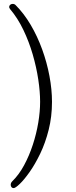

<svg xmlns="http://www.w3.org/2000/svg" viewBox="-20 -809 390 986"><path d="M50 157Q59 157 81.5 135.5Q104 114 132 74.5Q160 35 186.5 -20Q213 -75 230 -142.5Q247 -210 247 -286Q247 -349 234 -418.5Q221 -488 196.5 -555.5Q172 -623 137.5 -681.5Q103 -740 60 -783Q54 -789 45 -789Q38 -789 32.5 -784.5Q27 -780 27 -773Q27 -769 32 -762Q71 -716 100 -655.5Q129 -595 148 -529.5Q167 -464 176.5 -401Q186 -338 186 -286Q186 -236 176.5 -179Q167 -122 148.5 -65.5Q130 -9 103.5 40Q77 89 43 122Q35 130 35 140Q35 147 39 152Q43 157 50 157Z"/></svg>

Font: Klee One
Style: Regular
Weight: 400
Designer: Fontworks Inc.
Foundry: Fontworks Inc.
Version: Version 1.100